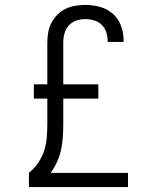

<svg xmlns="http://www.w3.org/2000/svg" viewBox="-20 -763 640 783"><path d="M98 0V-58Q120 -76 136 -99.5Q152 -123 160.5 -150Q169 -177 171 -205Q173 -233 173 -261V-361H118V-419H173V-589Q173 -610 176.5 -630.5Q180 -651 189.5 -669.5Q199 -688 214 -703Q229 -718 247.5 -727Q266 -736 287 -739.5Q308 -743 328 -743Q358 -743 387.5 -735Q417 -727 439.5 -707.5Q462 -688 473 -659Q484 -630 484 -600Q484 -598 484 -596Q484 -594 484 -592H419Q419 -594 419 -595Q419 -596 419 -597Q419 -615 413 -632.5Q407 -650 394 -662.5Q381 -675 363.5 -680Q346 -685 328 -685Q309 -685 291 -679Q273 -673 260.5 -659Q248 -645 243 -626.5Q238 -608 238 -589V-419H381V-361H238V-261Q238 -234 236.5 -207.5Q235 -181 229.5 -154.5Q224 -128 213 -103.5Q202 -79 186 -58H502V0Z"/></svg>

Font: Iosevka Slab Light Extended
Style: Regular
Weight: 300
Width: 7
Monospace: yes
Designer: Belleve Invis
Foundry: Belleve Invis
Version: Version 11.1.0; ttfautohint (v1.8.3)